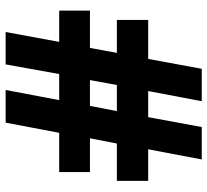

<svg xmlns="http://www.w3.org/2000/svg" viewBox="-48 -706 754 699"><g transform="rotate(90 329.5 -357.0)"><path d="M503 -405 484 -307H607V-195H464L427 0H308L345 -195H250L215 0H97L133 -195H19V-307H155L173 -405H53V-519H195L231 -714H349L312 -519H407L443 -714H561L524 -519H639V-405ZM272 -307H366L385 -405H290Z"/></g></svg>

Font: Noto Sans Syriac ExtraBold
Style: Regular
Weight: 800
Designer: Patrick Giasson and the Monotype Design Team
Foundry: Monotype Imaging Inc.
Version: Version 3.000; ttfautohint (v1.8.4.7-5d5b)